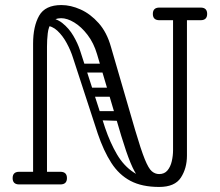

<svg xmlns="http://www.w3.org/2000/svg" viewBox="-20 -730 870 760"><path d="M610 10Q585 10 566 2.5Q547 -5 530 -25.5Q513 -46 496.5 -86Q480 -126 460 -192L364 -516Q351 -560 326.5 -592Q302 -624 274 -641Q246 -658 222 -658Q196 -658 184 -641Q172 -624 169 -598Q166 -572 166 -545V-28Q166 -16 159 -8Q152 0 138 0Q111 0 111 -26V-557Q111 -626 135 -668Q159 -710 223 -710Q260 -710 299 -692.5Q338 -675 370.5 -638.5Q403 -602 419 -545L515 -215Q538 -137 553 -100Q568 -63 581 -52Q594 -41 610 -41Q631 -41 643 -55.5Q655 -70 660 -92Q665 -114 665 -135V-669Q665 -695 692 -695Q720 -695 720 -671V-114Q720 -64 696 -27Q672 10 610 10ZM56 0Q30 0 30 -25Q30 -50 56 -50H219Q245 -50 245 -25Q245 0 219 0ZM611 -650Q585 -650 585 -675Q585 -700 611 -700H774Q800 -700 800 -675Q800 -650 774 -650ZM356 -272Q356 -290 374 -290H468Q484 -290 484 -270Q484 -251 469 -251L374 -254Q356 -254 356 -272ZM295 -461Q295 -478 312 -478H406Q424 -478 424 -462Q424 -443 407 -443H313Q295 -443 295 -461ZM327 -366Q327 -383 344 -383H438Q455 -383 455 -364Q455 -347 438 -347H344Q327 -347 327 -366ZM162 -660Q200 -660 226.5 -639Q253 -618 270.5 -588Q288 -558 297 -530L396 -224Q416 -165 443 -119Q470 -73 510 -47Q550 -21 606 -21L610 10Q542 10 496.5 -14Q451 -38 420.5 -85.5Q390 -133 367 -201L269 -501Q260 -530 244 -559.5Q228 -589 207 -608.5Q186 -628 162 -628Z"/></svg>

Font: Agu Display Uzo
Style: Regular
Weight: 400
Designer: Oluwaseun Badejo
Version: Version 1.103